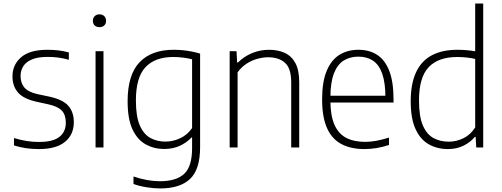

<svg xmlns="http://www.w3.org/2000/svg" viewBox="-20 -828 2816 1078"><path d="M198 9Q160 9 126 4Q92 -1 58.5 -11.5V-53Q98.5 -41 131.8 -36Q165 -31 199.5 -31Q277 -31 313.2 -59.2Q349.5 -87.5 349.5 -139Q349.5 -183.5 326.8 -207.2Q304 -231 250.5 -242.5L184 -257Q111 -273.5 80.5 -309.2Q50 -345 50 -399.5Q50 -464 98.2 -506.2Q146.5 -548.5 246.5 -548.5Q279 -548.5 308.5 -545Q338 -541.5 366.5 -533.5V-492.5Q333.5 -501.5 305.8 -505Q278 -508.5 247 -508.5Q192 -508.5 158.8 -494.2Q125.5 -480 110.5 -455.8Q95.5 -431.5 95.5 -401.5Q95.5 -362.5 116.5 -337Q137.5 -311.5 190.5 -299.5L257 -285.5Q333 -269 363.8 -233.8Q394.5 -198.5 394.5 -142Q394.5 -72.5 345.2 -31.8Q296 9 198 9Z M516.5 0V-540.5H561V0ZM538.5 -675.5Q522 -675.5 511.8 -685Q501.5 -694.5 501.5 -711Q501.5 -727.5 511.8 -737.5Q522 -747.5 538.5 -747.5Q555 -747.5 565.2 -737.5Q575.5 -727.5 575.5 -711Q575.5 -694.5 565.2 -685Q555 -675.5 538.5 -675.5Z M879 230Q844.5 230 803.5 223.5Q762.5 217 729.5 205V163Q770 176.5 806.8 183Q843.5 189.5 878.5 189.5Q969.5 189.5 1014 148.2Q1058.5 107 1058.5 3.5V-56.5H1055.5Q1030.5 -29 991.5 -10.2Q952.5 8.5 901.5 8.5Q845.5 8.5 798.8 -17Q752 -42.5 724.2 -101Q696.5 -159.5 696.5 -259.5Q696.5 -407.5 763.2 -478Q830 -548.5 955.5 -548.5Q981 -548.5 1006.8 -546Q1032.5 -543.5 1057.2 -538.5Q1082 -533.5 1103.5 -527V-1.5Q1103.5 123.5 1047 176.8Q990.5 230 879 230ZM908.5 -33Q951 -33 991.5 -51.8Q1032 -70.5 1058.5 -109V-495Q1038.5 -500.5 1010.8 -504.2Q983 -508 952.5 -508Q850.5 -508 796.8 -450.8Q743 -393.5 743 -264Q743 -174 765 -123.8Q787 -73.5 824.5 -53.2Q862 -33 908.5 -33Z M1269.5 0V-540.5H1308L1311.5 -477H1316Q1350.5 -511.5 1395.8 -530Q1441 -548.5 1490.5 -548.5Q1540.5 -548.5 1578.8 -531Q1617 -513.5 1638.5 -473.8Q1660 -434 1660 -366.5V0H1615V-365.5Q1615 -444.5 1580 -475.5Q1545 -506.5 1485.5 -506.5Q1458.5 -506.5 1427.5 -498.5Q1396.5 -490.5 1366.8 -472Q1337 -453.5 1314 -422V0Z M2026 9Q1950 9 1896.8 -19.2Q1843.5 -47.5 1816 -109Q1788.5 -170.5 1788.5 -270.5Q1788.5 -368 1814 -429.5Q1839.5 -491 1885.2 -519.8Q1931 -548.5 1992.5 -548.5Q2054 -548.5 2098 -519.8Q2142 -491 2165.8 -429.5Q2189.5 -368 2189.5 -270V-252.5H1811V-290.5H2158.5L2144 -278Q2144 -363.5 2126 -414.2Q2108 -465 2074 -487.5Q2040 -510 1992.5 -510Q1944.5 -510 1909.2 -487.8Q1874 -465.5 1854.5 -414.8Q1835 -364 1835 -278V-265.5Q1835 -180 1857.5 -128.5Q1880 -77 1923.5 -54.2Q1967 -31.5 2030 -31.5Q2060.5 -31.5 2093 -37.5Q2125.5 -43.5 2164 -55.5V-14Q2127 -2 2093.2 3.5Q2059.5 9 2026 9Z M2495 9Q2436 9 2388.8 -17Q2341.5 -43 2313.8 -101.8Q2286 -160.5 2286 -259.5Q2286 -358 2316 -422.2Q2346 -486.5 2404.5 -517.5Q2463 -548.5 2548.5 -548.5Q2574.5 -548.5 2600.5 -546.2Q2626.5 -544 2648 -540V-808H2693V0H2654L2650.5 -59.5H2646Q2621.5 -29.5 2582.8 -10.2Q2544 9 2495 9ZM2500 -32.5Q2542 -32.5 2581.8 -51.8Q2621.5 -71 2648 -112.5V-497Q2628 -502 2600.8 -505Q2573.5 -508 2547.5 -508Q2441 -508 2386.8 -450.8Q2332.5 -393.5 2332.5 -264Q2332.5 -174.5 2354 -124.2Q2375.5 -74 2413.2 -53.2Q2451 -32.5 2500 -32.5Z"/></svg>

Font: Encode Sans Condensed Thin ExtraLight
Style: Regular
Weight: 250
Version: Version 3.002